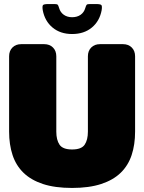

<svg xmlns="http://www.w3.org/2000/svg" viewBox="-20 -918 712 948"><path d="M25 -268Q25 -204 42 -152.5Q59 -101 96 -65Q133 -29 192 -9.5Q251 10 336 10Q420 10 479.5 -9.5Q539 -29 576 -65Q613 -101 630 -152.5Q647 -204 647 -268V-640Q647 -667 630.5 -683.5Q614 -700 587 -700H474Q447 -700 430.5 -683.5Q414 -667 414 -640V-268Q414 -227 398 -203.5Q382 -180 336 -180Q290 -180 274 -203.5Q258 -227 258 -268V-640Q258 -667 241.5 -683.5Q225 -700 198 -700H85Q58 -700 41.5 -683.5Q25 -667 25 -640ZM424 -898Q412 -898 408.5 -895Q405 -892 401 -878Q395 -857 378 -845Q361 -833 336 -833Q312 -833 295 -845Q278 -857 272 -878Q268 -892 264.5 -895Q261 -898 249 -898H219Q197 -898 192.5 -893Q188 -888 191 -868Q201 -814 239.5 -782Q278 -750 336 -750Q395 -750 433.5 -782Q472 -814 482 -868Q485 -888 480.5 -893Q476 -898 454 -898Z"/></svg>

Font: Bolota
Style: Bold
Weight: 240
Designer: Gabriel Pang
Version: Version 1.000